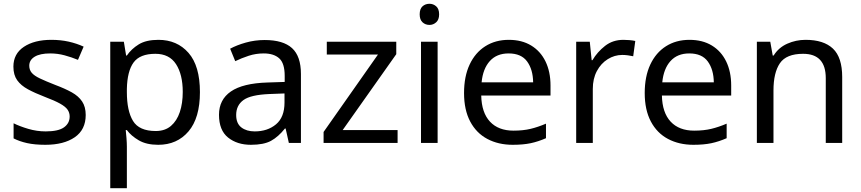

<svg xmlns="http://www.w3.org/2000/svg" viewBox="-20 -757 4562 1017"><path d="M434 -148Q434 -70 376 -30Q318 10 220 10Q164 10 123.5 1Q83 -8 52 -24V-104Q84 -88 129.5 -74.5Q175 -61 222 -61Q289 -61 319 -82.5Q349 -104 349 -140Q349 -160 338 -176Q327 -192 298.5 -208Q270 -224 217 -244Q165 -264 128 -284Q91 -304 71 -332Q51 -360 51 -404Q51 -472 106.5 -509Q162 -546 252 -546Q301 -546 343.5 -536.5Q386 -527 423 -510L393 -440Q359 -454 322 -464Q285 -474 246 -474Q192 -474 163.5 -456.5Q135 -439 135 -409Q135 -387 148 -371.5Q161 -356 191.5 -341.5Q222 -327 273 -307Q324 -288 360 -268Q396 -248 415 -219.5Q434 -191 434 -148Z M819 -546Q918 -546 978.5 -477Q1039 -408 1039 -269Q1039 -132 978.5 -61Q918 10 818 10Q756 10 715.5 -13.5Q675 -37 652 -68H646Q648 -51 650 -25Q652 1 652 20V240H564V-536H636L648 -463H652Q676 -498 715 -522Q754 -546 819 -546ZM803 -472Q721 -472 687.5 -426Q654 -380 652 -286V-269Q652 -170 684.5 -116.5Q717 -63 805 -63Q854 -63 885.5 -90Q917 -117 932.5 -163.5Q948 -210 948 -270Q948 -362 912.5 -417Q877 -472 803 -472Z M1382 -545Q1480 -545 1527 -502Q1574 -459 1574 -365V0H1510L1493 -76H1489Q1454 -32 1415.5 -11Q1377 10 1309 10Q1236 10 1188 -28.5Q1140 -67 1140 -149Q1140 -229 1203 -272.5Q1266 -316 1397 -320L1488 -323V-355Q1488 -422 1459 -448Q1430 -474 1377 -474Q1335 -474 1297 -461.5Q1259 -449 1226 -433L1199 -499Q1234 -518 1282 -531.5Q1330 -545 1382 -545ZM1408 -259Q1308 -255 1269.5 -227Q1231 -199 1231 -148Q1231 -103 1258.5 -82Q1286 -61 1329 -61Q1397 -61 1442 -98.5Q1487 -136 1487 -214V-262Z M2086 0H1694V-58L1982 -468H1711V-536H2079V-470L1795 -68H2086Z M2255 -737Q2275 -737 2290.5 -723.5Q2306 -710 2306 -681Q2306 -653 2290.5 -639Q2275 -625 2255 -625Q2233 -625 2218 -639Q2203 -653 2203 -681Q2203 -710 2218 -723.5Q2233 -737 2255 -737ZM2298 -536V0H2210V-536Z M2675 -546Q2744 -546 2793.5 -516Q2843 -486 2869.5 -431.5Q2896 -377 2896 -304V-251H2529Q2531 -160 2575.5 -112.5Q2620 -65 2700 -65Q2751 -65 2790.5 -74.5Q2830 -84 2872 -102V-25Q2831 -7 2791 1.5Q2751 10 2696 10Q2620 10 2561.5 -21Q2503 -52 2470.5 -113.5Q2438 -175 2438 -264Q2438 -352 2467.5 -415Q2497 -478 2550.5 -512Q2604 -546 2675 -546ZM2674 -474Q2611 -474 2574.5 -433.5Q2538 -393 2531 -321H2804Q2803 -389 2772 -431.5Q2741 -474 2674 -474Z M3282 -546Q3297 -546 3314.5 -544.5Q3332 -543 3345 -540L3334 -459Q3321 -462 3305.5 -464Q3290 -466 3276 -466Q3235 -466 3199 -443.5Q3163 -421 3141.5 -380.5Q3120 -340 3120 -286V0H3032V-536H3104L3114 -438H3118Q3144 -482 3185 -514Q3226 -546 3282 -546Z M3632 -546Q3701 -546 3750.5 -516Q3800 -486 3826.5 -431.5Q3853 -377 3853 -304V-251H3486Q3488 -160 3532.5 -112.5Q3577 -65 3657 -65Q3708 -65 3747.5 -74.5Q3787 -84 3829 -102V-25Q3788 -7 3748 1.5Q3708 10 3653 10Q3577 10 3518.5 -21Q3460 -52 3427.5 -113.5Q3395 -175 3395 -264Q3395 -352 3424.5 -415Q3454 -478 3507.5 -512Q3561 -546 3632 -546ZM3631 -474Q3568 -474 3531.5 -433.5Q3495 -393 3488 -321H3761Q3760 -389 3729 -431.5Q3698 -474 3631 -474Z M4247 -546Q4343 -546 4392 -499.5Q4441 -453 4441 -349V0H4354V-343Q4354 -472 4234 -472Q4145 -472 4111 -422Q4077 -372 4077 -278V0H3989V-536H4060L4073 -463H4078Q4104 -505 4150 -525.5Q4196 -546 4247 -546Z"/></svg>

Font: Noto Sans Bengali UI
Style: Regular
Weight: 400
Designer: Jelle Bosma - Monotype Design Team
Foundry: Monotype Imaging Inc.
Version: Version 2.003; ttfautohint (v1.8.4.7-5d5b)